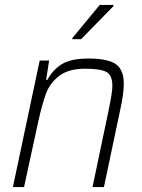

<svg xmlns="http://www.w3.org/2000/svg" viewBox="-20 -754 574 774"><path d="M140 -510H178L166 -432H171Q193 -473 229.5 -495.5Q266 -518 336 -518Q416 -518 447.5 -495Q479 -472 479 -417Q479 -376 466 -318L399 0H353L418 -310Q433 -382 433 -408Q433 -450 409.5 -463.5Q386 -477 324 -477Q256 -477 218.5 -448Q181 -419 165.5 -377Q150 -335 134 -263L77 0H32ZM271 -596 272 -601 382 -734H438L437 -729L307 -596Z"/></svg>

Font: Saira Semi Condensed ExtraLight
Style: Italic
Weight: 200
Width: 4
Italic angle: -12°
Designer: Hector Gatti with collaboration of the Omnibus-Type team
Foundry: Omnibus-Type
Version: Version 1.001; ttfautohint (v1.8)